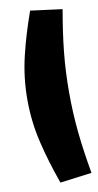

<svg xmlns="http://www.w3.org/2000/svg" viewBox="-94 -752 470 918"><g transform="rotate(-10 141.5 -293.5)"><path d="M122.1 -710.9 276.4 -690.9Q256.8 -580.3 247.3 -487.1Q237.8 -393.8 237.8 -293.5Q237.8 -193.1 247.3 -99.9Q256.8 -6.6 276.4 104L122.1 124Q100.8 63 87.2 17.9Q73.5 -27.1 60.5 -80.7Q47.6 -134.3 41.4 -186.8Q35.2 -239.3 35.2 -293.5Q35.2 -347.7 41.4 -400.1Q47.6 -452.6 60.5 -506.2Q73.5 -559.8 87.2 -604.9Q100.8 -649.9 122.1 -710.9Z"/></g></svg>

Font: Digitalt
Style: Medium
Weight: 500
Designer: gluk
Foundry: gluk
Version: Version 0.60